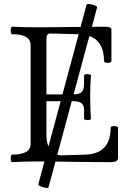

<svg xmlns="http://www.w3.org/2000/svg" viewBox="-20 -798 642 949"><path d="M40 -33.7Q131.3 -33.7 131.3 -86.4V-575.2Q131.3 -628.9 40 -628.9Q35.6 -628.9 33.7 -638.2Q31.7 -647.5 33.7 -656.7Q35.6 -666 40 -666Q92.3 -663.1 170.4 -663.1Q210.9 -663.1 251.7 -663.6Q292.5 -664.1 333 -664.6Q414.6 -666 495.6 -666Q514.2 -666 522.5 -662.8Q530.8 -659.7 530.8 -652.8V-496.1Q530.8 -490.7 521.7 -488.5Q512.7 -486.3 503.4 -488.5Q494.1 -490.7 494.1 -496.1Q494.1 -539.6 480.2 -568.6Q466.3 -597.7 438.2 -612.8Q410.2 -627.9 368.2 -628.9L229.5 -632.3Q219.7 -632.8 214.6 -626.7Q209.5 -620.6 209.5 -608.9V-331.5H338.4Q361.3 -331.5 373.5 -336.7Q385.7 -341.8 390.6 -354Q395.5 -366.2 395.5 -388.7V-424.8Q395.5 -429.2 404.1 -430.9Q412.6 -432.6 421.1 -430.9Q429.7 -429.2 429.7 -424.8Q425.8 -384.3 425.8 -318.4Q425.8 -252 429.7 -211.4Q429.7 -207 421.1 -205.3Q412.6 -203.6 404.1 -205.3Q395.5 -207 395.5 -211.4V-251.5Q395.5 -270 389.6 -280Q383.8 -290 371.6 -293.9Q359.4 -297.9 338.4 -297.9H209.5V-127.9Q209.5 -98.6 219 -76.2Q228.5 -53.7 245.8 -41.7Q263.2 -29.8 285.6 -30.3L400.4 -33.7Q442.4 -34.7 470.7 -50Q499 -65.4 512.9 -94.2Q526.9 -123 526.9 -166Q526.9 -171.9 535.9 -174.1Q544.9 -176.3 554.2 -173.8Q563.5 -171.4 563.5 -166V-18.1Q563.5 -6.8 554.9 -1.7Q546.4 3.4 527.8 3.4Q482.9 3.4 438.5 2.9Q394 2.4 349.1 2Q304.7 1 260 0.5Q215.3 0 170.4 0Q101.1 0 40 3.4Q35.6 3.4 33.7 -5.6Q31.7 -14.6 33.7 -24.2Q35.6 -33.7 40 -33.7ZM191.9 127Q190.4 126.5 189.2 126Q188 125.5 187 125Q177.2 121.6 172.9 118.7Q168.5 115.7 169.4 112.8L407.7 -773.9Q408.7 -778.3 417 -778.3Q425.3 -778.3 436 -775.4Q448.7 -772 454.8 -768.6Q460.9 -765.1 459.5 -759.8L219.7 127.9Q218.8 131.3 210.9 131.1Q203.1 130.9 191.9 127Z"/></svg>

Font: Junicode Two Beta VF
Style: Regular
Weight: 400
Designer: Peter S. Baker
Foundry: Briery Creek Software
Version: Version 1.031 beta; ttfautohint (v1.8.1.43-b0c9)